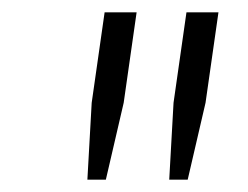

<svg xmlns="http://www.w3.org/2000/svg" viewBox="-20 -706 403 312"><path d="M181 -539 152 -414H122L129 -539L150 -686H202ZM314 -539 285 -414H255L262 -539L283 -686H335Z"/></svg>

Font: Chivo Thin Italic
Style: Regular
Weight: 100
Italic angle: -8.05°
Designer: Hector Gatti
Foundry: Omnibus-Type
Version: Version 1.007